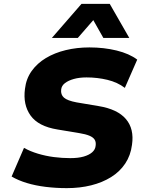

<svg xmlns="http://www.w3.org/2000/svg" viewBox="-20 -961 753 992"><path d="M325 11Q269 11 216 4.5Q163 -2 118.5 -15.5Q74 -29 40 -49L104 -197Q136 -179 176 -167Q216 -155 258.5 -149.5Q301 -144 343 -144Q384 -144 412 -152Q440 -160 456 -174Q472 -188 474 -207Q477 -227 469 -239.5Q461 -252 441.5 -260Q422 -268 391 -273L277 -292Q178 -308 138 -364Q98 -420 109 -502Q115 -554 143.5 -594Q172 -634 217 -661Q262 -688 319.5 -702Q377 -716 442 -716Q517 -716 582.5 -700Q648 -684 689 -653L625 -507Q587 -536 535 -548.5Q483 -561 427 -561Q390 -561 361.5 -553Q333 -545 315.5 -531.5Q298 -518 296 -498Q293 -472 310.5 -456.5Q328 -441 376 -432L489 -413Q587 -397 630.5 -346Q674 -295 662 -213Q655 -158 627 -116Q599 -74 554 -46Q509 -18 451 -3.5Q393 11 325 11ZM248 -765 401 -941H547L648 -765H514L462 -857L382 -765Z"/></svg>

Font: Nunito Sans 7pt Black
Style: Italic
Weight: 900
Italic angle: -9°
Version: Version 3.101;gftools[0.9.27]